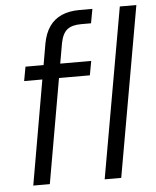

<svg xmlns="http://www.w3.org/2000/svg" viewBox="-52 -764 659 809"><g transform="rotate(-5 277.5 -360.0)"><path d="M56 0 159 -591Q167 -635 187 -663.5Q207 -692 239 -706Q271 -720 315 -720H369L358 -660H316Q277 -660 257 -644Q237 -628 229 -588L126 0ZM56 -442 67 -502H345L334 -442ZM358 0 485 -720H555L428 0Z"/></g></svg>

Font: DM Sans 16pt Light
Style: Italic
Weight: 300
Italic angle: -10°
Version: Version 4.004;gftools[0.9.30]